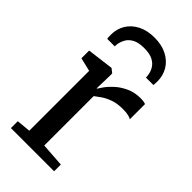

<svg xmlns="http://www.w3.org/2000/svg" viewBox="-255 -892 957 957"><g transform="rotate(45 224.0 -413.0)"><path d="M36.5 0V-48.5L110.5 -55.5V-477.5L39 -494.5V-549L176.5 -566.5H179.5L201 -549.5V-530.5L198.5 -442.5H201Q205.5 -450.5 219.5 -470Q233.5 -489.5 257 -510.8Q280.5 -532 313.5 -547.2Q346.5 -562.5 388 -562.5Q402.5 -562.5 411 -561Q419.5 -559.5 424.5 -557.5V-450Q419 -454.5 404 -458.2Q389 -462 365 -462Q324.5 -462 296 -451.8Q267.5 -441.5 248.2 -428.2Q229 -415 215.5 -404.5V-56L341 -47.5V0ZM224.5 -825.5Q275 -825.5 312 -806.5Q349 -787.5 368.8 -754.8Q388.5 -722 388.5 -681Q388.5 -675 388 -667.5Q387.5 -660 387 -654H334.5Q334.5 -657 334.2 -661.2Q334 -665.5 333 -671Q330.5 -690 320 -708.8Q309.5 -727.5 286.8 -739.8Q264 -752 224.5 -752Q184.5 -752 161.8 -739.5Q139 -727 128.8 -708.2Q118.5 -689.5 115.5 -671Q115 -665.5 114.8 -661.2Q114.5 -657 114.5 -654H61.5Q60 -660 59.8 -667.5Q59.5 -675 59.5 -681.5Q59.5 -722.5 79.2 -755Q99 -787.5 136 -806.5Q173 -825.5 224.5 -825.5Z"/></g></svg>

Font: Merriweather 20pt
Style: Regular
Weight: 400
Version: Version 2.100